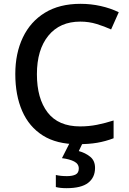

<svg xmlns="http://www.w3.org/2000/svg" viewBox="-20 -837 673 1004"><path d="M400 -724Q293 -724 233 -650.5Q173 -577 173 -449Q173 -322 229 -249Q285 -176 399 -176Q445 -176 487.5 -184.5Q530 -193 574 -207V-114Q532 -98 488.5 -90.5Q445 -83 386 -83Q276 -83 204 -128.5Q132 -174 96 -256.5Q60 -339 60 -450Q60 -558 99.5 -641Q139 -724 215 -770.5Q291 -817 401 -817Q455 -817 506.5 -805.5Q558 -794 601 -773L561 -683Q526 -699 485.5 -711.5Q445 -724 400 -724ZM477 41Q477 91 441 119Q405 147 328 147Q294 147 272 141V78Q297 84 330 84Q359 84 375.5 75.5Q392 67 392 44Q392 20 368 7.5Q344 -5 304 -10L346 -93H414L392 -47Q426 -38 451.5 -17.5Q477 3 477 41Z"/></svg>

Font: Noto Sans Kannada UI Medium
Style: Regular
Weight: 500
Designer: Jelle Bosma - Monotype Design Team
Foundry: Monotype Imaging Inc.
Version: Version 2.005; ttfautohint (v1.8.4.7-5d5b)